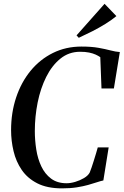

<svg xmlns="http://www.w3.org/2000/svg" viewBox="-20 -1002 664 1031"><path d="M313 9.5Q233.5 9.5 180.5 -17.5Q127.5 -44.5 96.8 -89.5Q66 -134.5 52.8 -190.2Q39.5 -246 39.5 -303Q39.5 -397.5 66.8 -479Q94 -560.5 144.2 -621.8Q194.5 -683 264 -717.5Q333.5 -752 417.5 -752Q471.5 -752 509 -745.2Q546.5 -738.5 573.8 -731.2Q601 -724 623.5 -722.5L591.5 -527H525L518.5 -695Q508.5 -702 493.8 -708.8Q479 -715.5 458.5 -719.8Q438 -724 410 -724Q350 -724 304.5 -687.2Q259 -650.5 228.2 -589Q197.5 -527.5 182.2 -451.8Q167 -376 167 -298Q167 -249 174.8 -199.2Q182.5 -149.5 201.8 -108.8Q221 -68 254.2 -43Q287.5 -18 337.5 -18Q359 -18 384.2 -25.5Q409.5 -33 431 -45.8Q452.5 -58.5 461.5 -75Q466 -86 472 -103.2Q478 -120.5 484 -140.2Q490 -160 495.8 -178.5Q501.5 -197 505 -210.5H563.5L535 -33Q520 -30 500 -23.2Q480 -16.5 453.5 -9Q427 -1.5 392.2 4Q357.5 9.5 313 9.5ZM403 -799 391 -812 541.5 -981.5 605 -915.5Q579 -894 545.8 -873.5Q512.5 -853 475.8 -834.2Q439 -815.5 403 -799Z"/></svg>

Font: Merriweather 144pt Medium
Style: Italic
Weight: 500
Italic angle: -7.8°
Version: Version 2.101